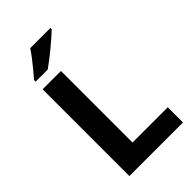

<svg xmlns="http://www.w3.org/2000/svg" viewBox="-276 -1025 1117 1117"><g transform="rotate(-45 282.5 -467.0)"><path d="M90 0V-714H241V-125H531V0ZM375 -924Q361 -910 338 -890Q315 -870 288.5 -848Q262 -826 236.5 -806.5Q211 -787 192 -774H93V-787Q109 -806 130.5 -831.5Q152 -857 173 -884.5Q194 -912 208 -934H375Z"/></g></svg>

Font: Noto Sans Canadian Aboriginal
Style: Regular
Weight: 400
Designer: Monotype Design Team, Typotheque's Kevin King
Foundry: Monotype Imaging Inc.
Version: Version 2.002